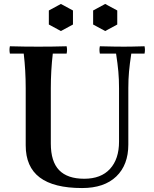

<svg xmlns="http://www.w3.org/2000/svg" viewBox="-20 -936 780 971"><path d="M395 15Q252 15 181 -38.5Q110 -92 110 -201V-490Q110 -535 107.5 -578.5Q105 -622 100 -665H30Q26 -684 30 -702Q65 -701 102.5 -700.5Q140 -700 174 -700Q209 -700 246 -700.5Q283 -701 317 -702Q321 -684 317 -665H247Q242 -622 239.5 -578.5Q237 -535 237 -490V-210Q237 -119 279 -75.5Q321 -32 406 -32Q491 -32 536.5 -82Q582 -132 582 -220V-490Q582 -535 578.5 -574Q575 -613 567 -665H485Q481 -684 485 -702Q523 -701 555.5 -700.5Q588 -700 607 -700Q624 -700 650.5 -700.5Q677 -701 711 -702Q715 -684 711 -665H644Q636 -613 632.5 -574Q629 -535 629 -490V-205Q629 -102 568 -43.5Q507 15 395 15ZM288 -916 349 -883V-812L288 -779L227 -812V-883ZM512 -916 573 -883V-812L512 -779L451 -812V-883Z"/></svg>

Font: Poltawski Nowy Medium
Style: Regular
Weight: 500
Version: Version 1.001;gftools[0.9.25]